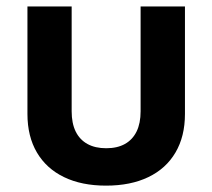

<svg xmlns="http://www.w3.org/2000/svg" viewBox="-20 -566 657 594"><path d="M308.1 8.3Q232.4 8.3 178 -18.1Q123.5 -44.4 94.2 -94.2Q64.9 -144 64.9 -213.4V-545.9H201.7V-221.7Q201.7 -184.6 214.1 -159.2Q226.6 -133.8 250.5 -120.6Q274.4 -107.4 308.6 -107.4Q342.8 -107.4 366.5 -120.6Q390.1 -133.8 402.6 -159.2Q415 -184.6 415 -221.7V-545.9H552.2V-213.4Q552.2 -144 522.9 -94.2Q493.7 -44.4 439 -18.1Q384.3 8.3 308.1 8.3Z"/></svg>

Font: Inter
Style: 650
Weight: 650
Designer: Rasmus Andersson
Foundry: rsms
Version: Version 4.001;git-66647c0bb